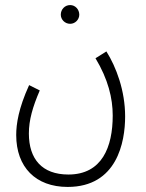

<svg xmlns="http://www.w3.org/2000/svg" viewBox="-20 -508 576 758"><path d="M257 -414C277 -414 293 -431 293 -450C293 -471 277 -488 257 -488C236 -488 220 -471 220 -450C220 -431 236 -414 257 -414ZM44 25C44 152 121 230 247 230C442 230 474 53 474 -48C474 -150 439 -243 400 -305L357 -278C407 -195 425 -120 425 -52C425 72 383 181 250 181C146 181 94 120 94 19C94 -34 109 -86 137 -151L95 -172C53 -80 44 -18 44 25Z"/></svg>

Font: Noto Sans Arabic ExtCond Light
Style: Regular
Weight: 300
Width: 2
Designer: Monotype Design Team, Nadine Chahine, Nizar Qandah and Khaled Hosny
Foundry: Monotype Imaging Inc.
Version: Version 2.012